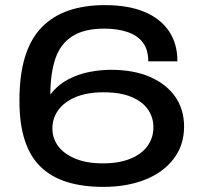

<svg xmlns="http://www.w3.org/2000/svg" viewBox="-20 -719 791 751"><path d="M384 12Q305 12 244 -6.5Q183 -25 141 -64.5Q99 -104 77.5 -168.5Q56 -233 56 -325Q56 -426 78 -497Q100 -568 143.5 -612.5Q187 -657 249 -678Q311 -699 390 -699Q482 -699 545 -672.5Q608 -646 641 -597Q674 -548 674 -479H560Q560 -525 538.5 -553Q517 -581 478 -594Q439 -607 387 -607Q309 -607 262.5 -577Q216 -547 196.5 -489.5Q177 -432 177 -349Q205 -386 245 -407.5Q285 -429 329.5 -437.5Q374 -446 413 -446Q503 -446 567 -418Q631 -390 665.5 -340.5Q700 -291 700 -224Q700 -151 659 -97.5Q618 -44 547 -16Q476 12 384 12ZM382 -80Q445 -80 489.5 -98Q534 -116 557 -148Q580 -180 580 -221Q580 -260 559 -290.5Q538 -321 495 -339.5Q452 -358 385 -358Q321 -358 276.5 -339.5Q232 -321 208.5 -289Q185 -257 185 -217Q185 -178 207.5 -147.5Q230 -117 274.5 -98.5Q319 -80 382 -80Z"/></svg>

Font: Archivo Expanded Medium
Style: Regular
Weight: 500
Width: 7
Designer: Hector Gatti
Foundry: Omnibus-Type
Version: Version 2.001